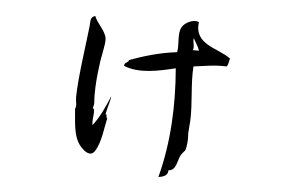

<svg xmlns="http://www.w3.org/2000/svg" viewBox="-46 -623 1093 736"><g transform="rotate(5 500.0 -255.0)"><path d="M822 -427C774 -464 679 -467 691 -556C670 -566 636 -549 626 -530C612 -503 624 -468 618 -434C551 -426 492 -408 437 -388C435 -376 419 -379 420 -364C479 -339 557 -357 618 -372C630 -233 624 -87 588 49C601 47 625 43 624 20C654 18 653 -15 665 -40C670 -51 681 -58 683 -65C686 -75 689 -100 688 -114C686 -130 690 -157 691 -176C694 -245 680 -318 685 -385C726 -390 763 -398 812 -396C820 -408 818 -418 822 -427ZM381 -244C364 -202 345 -160 319 -127C314 -152 328 -190 314 -192C322 -210 316 -225 317 -246C317 -282 320 -317 325 -354C329 -395 343 -440 340 -463C335 -493 304 -516 293 -545C273 -538 277 -525 275 -504C265 -415 248 -303 247 -228C247 -210 254 -197 247 -184C252 -139 250 -76 283 -40C299 -22 322 -6 337 -29C360 -63 365 -124 373 -158C365 -164 374 -174 365 -173C371 -205 380 -226 381 -244ZM677 -447C684 -459 673 -483 677 -493C685 -477 695 -464 701 -447Z"/></g></svg>

Font: Yuji Syuku Std R
Style: Regular
Weight: 400
Designer: Kataoka Yuji
Foundry: Kinuta Font Factory
Version: Version 3.000;hotconv 1.0.111;makeotfexe 2.5.65597